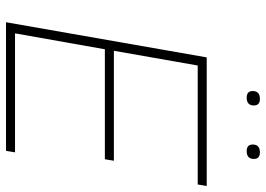

<svg xmlns="http://www.w3.org/2000/svg" viewBox="-143 -742 885 639"><g transform="rotate(90 299.5 -422.5)"><path d="M54 0 171 -668H599L594 -638H198L149 -359H515L510 -329H144L91 -30H487L482 0ZM483 -801Q461 -801 461 -821Q461 -845 487 -845Q509 -845 509 -825Q509 -801 483 -801ZM305 -801Q283 -801 283 -821Q283 -845 309 -845Q331 -845 331 -825Q331 -801 305 -801Z"/></g></svg>

Font: Gantari Thin
Style: Italic
Weight: 100
Italic angle: -10°
Designer: Anugrah Pasau
Foundry: Lafontype
Version: Version 1.000; ttfautohint (v1.8.4.7-5d5b)